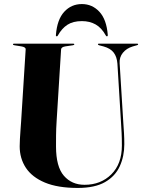

<svg xmlns="http://www.w3.org/2000/svg" viewBox="-20 -915 710 946"><path d="M576.5 -307 558.5 -601.5Q556 -635 540.2 -655.8Q524.5 -676.5 491 -686L468 -692Q462.5 -694 462.5 -696.5Q462.5 -700 467 -700H655.5Q660.5 -700 660.5 -696.5Q660.5 -693.5 654.5 -692L633.5 -686Q603.5 -677 585.5 -655Q567.5 -633 569.5 -603L587.5 -312Q589.5 -285 591 -258.5Q592.5 -232 592.5 -204.5Q592.5 -145 570.2 -96Q548 -47 497.8 -18Q447.5 11 363 11Q264.5 11 201.2 -15.5Q138 -42 107.5 -88.2Q77 -134.5 77 -194Q77 -208 78.2 -230.8Q79.5 -253.5 81.2 -276.5Q83 -299.5 84 -315.5L106.5 -672Q107 -683 85 -686.5L51 -692Q44 -693 44 -696.5Q44 -700 49.5 -700H340.5Q346 -700 346 -696.5Q346 -693 339 -692L302 -686.5Q281.5 -683 281 -671.5L259 -319Q256.5 -280.5 256.2 -248Q256 -215.5 256 -193.5Q256 -93.5 294.8 -49Q333.5 -4.5 396.5 -4.5Q476.5 -4.5 528.5 -56Q580.5 -107.5 580.5 -198Q580.5 -234.5 579.2 -259.8Q578 -285 576.5 -307ZM383.5 -811Q340 -811 312.2 -793Q284.5 -775 265 -740Q263 -736 260 -736Q254.5 -736 255.5 -743Q261.5 -819 296.5 -857Q331.5 -895 383.5 -895Q434.5 -895 469.8 -857Q505 -819 511 -743Q511.5 -736 506.5 -736Q503.5 -736 501.5 -740Q480.5 -778 451.2 -794.5Q422 -811 383.5 -811Z"/></svg>

Font: Fraunces 144pt S000
Style: Bold
Weight: 700
Version: Version 1.000; ttfautohint (v1.8.3)